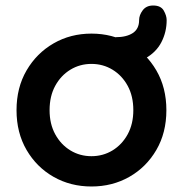

<svg xmlns="http://www.w3.org/2000/svg" viewBox="-20 -667 664 697"><path d="M584 -267Q584 -185 547.5 -122.5Q511 -60 449.5 -25Q388 10 312 10Q236 10 174.5 -25Q113 -60 76.5 -122.5Q40 -185 40 -267Q40 -349 76.5 -411.5Q113 -474 174.5 -509.5Q236 -545 312 -545Q388 -545 449.5 -509.5Q511 -474 547.5 -411.5Q584 -349 584 -267ZM464 -267Q464 -318 443.5 -355.5Q423 -393 388.5 -414Q354 -435 312 -435Q270 -435 235.5 -414Q201 -393 180.5 -355.5Q160 -318 160 -267Q160 -217 180.5 -179.5Q201 -142 235.5 -121Q270 -100 312 -100Q354 -100 388.5 -121Q423 -142 443.5 -179.5Q464 -217 464 -267ZM400 -432V-532Q439 -532 462 -547Q485 -562 485 -594Q485 -612 498 -629.5Q511 -647 536 -647Q564 -647 574.5 -628.5Q585 -610 585 -594Q585 -551 566 -514Q547 -477 506.5 -454.5Q466 -432 400 -432Z"/></svg>

Font: zvoove
Style: Bold
Weight: 700
Designer: Vernon Adams (Nunito) & Andrew Paglinawan (Quicksand)
Foundry: zvoove
Version: Version 3.006